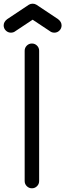

<svg xmlns="http://www.w3.org/2000/svg" viewBox="-55 -1016 352 1036"><path d="M78.1 -742.2Q78.1 -758.3 89.6 -769.8Q101.1 -781.2 117.2 -781.2Q133.3 -781.2 144.8 -769.8Q156.2 -758.3 156.2 -742.2V-39.1Q156.2 -22.9 144.8 -11.5Q133.3 0 117.2 0Q101.1 0 89.6 -11.5Q78.1 -22.9 78.1 -39.1ZM141.1 -990.7 257.8 -913.1Q277.3 -898.4 277.3 -878.9Q277.3 -862.8 265.9 -851.3Q254.4 -839.8 238.3 -839.8Q224.1 -839.8 213.9 -848.1L121.1 -909.7L28.3 -848.1Q18.1 -839.8 3.9 -839.8Q-12.2 -839.8 -23.7 -851.3Q-35.2 -862.8 -35.2 -878.9Q-35.2 -898.4 -15.6 -913.1L101.1 -990.7Q109.9 -996.1 121.1 -996.1Q132.3 -996.1 141.1 -990.7Z"/></svg>

Font: Comfortaa
Style: Regular
Weight: 400
Designer: Johan Aakerlund - aajohan
Foundry: Johan Aakerlund
Version: Version 2.004 2013